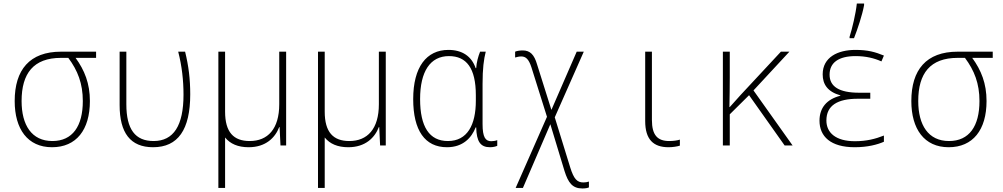

<svg xmlns="http://www.w3.org/2000/svg" viewBox="-20 -822 5670 1085"><path d="M274 10C411 10 488 -88 488 -251C488 -350 458 -425 407 -495H523V-530H325C147 -530 63 -427 63 -251C63 -93 136 10 274 10ZM276 -25C159 -25 102 -115 102 -251C102 -407 169 -495 325 -495H366C419 -424 448 -350 448 -251C448 -109 390 -25 276 -25Z M845 10C986 10 1055 -89 1055 -289C1055 -375 1046 -449 1026 -530H987C1008 -449 1017 -367 1017 -287C1017 -112 961 -25 848 -25C744 -25 694 -91 694 -233V-530H656V-228C656 -71 717 10 845 10Z M1214 240H1252V-45C1281 -9 1325 10 1385 10C1482 10 1535 -44 1558 -104H1560L1565 0H1597V-530H1558V-233C1558 -93 1493 -25 1391 -25C1300 -25 1252 -75 1252 -191V-530H1214Z M1777 240H1815V-45C1844 -9 1888 10 1948 10C2045 10 2098 -44 2121 -104H2123L2128 0H2160V-530H2121V-233C2121 -93 2056 -25 1954 -25C1863 -25 1815 -75 1815 -191V-530H1777Z M2506 10C2597 10 2645 -44 2668 -102H2671C2673 -22 2695 10 2749 10C2766 10 2782 6 2790 2V-30C2780 -26 2767 -24 2756 -24C2723 -24 2707 -47 2707 -121V-348C2707 -435 2714 -487 2725 -530H2693C2682 -502 2673 -470 2671 -437H2668C2645 -504 2592 -540 2514 -540C2390 -540 2315 -443 2315 -262C2315 -85 2381 10 2506 10ZM2511 -25C2406 -25 2354 -106 2354 -262C2354 -418 2411 -505 2517 -505C2616 -505 2669 -437 2669 -284V-253C2669 -116 2621 -25 2511 -25Z M3271 243C3287 243 3299 241 3308 237V204C3300 207 3289 209 3277 209C3242 209 3223 191 3202 123L3115 -159L3279 -530H3239L3096 -201L3015 -458C2999 -513 2976 -537 2934 -537C2916 -537 2900 -534 2891 -530V-497C2902 -500 2912 -503 2926 -503C2951 -503 2968 -488 2983 -442L3071 -162L2894 240H2935L3090 -120L3170 144C3191 211 3215 243 3271 243Z M3758 10C3781 10 3807 6 3822 1V-33C3807 -28 3784 -25 3762 -25C3696 -25 3664 -58 3664 -144V-530H3626V-138C3626 -34 3672 10 3758 10Z M4065 0H4104V-176L4213 -284L4414 0H4459L4238 -311L4441 -530H4393L4165 -285C4143 -261 4124 -240 4104 -217H4102C4103 -275 4104 -327 4104 -385V-530H4065Z M4781 -614V-606H4806C4826 -657 4853 -737 4863 -793V-802H4822C4816 -745 4796 -661 4781 -614ZM4810 10C4883 10 4939 -5 4975 -21V-56C4927 -37 4877 -24 4811 -24C4703 -24 4650 -72 4650 -141C4650 -226 4713 -264 4828 -264H4898V-298H4835C4722 -298 4668 -333 4668 -400C4668 -468 4719 -505 4815 -505C4873 -505 4921 -493 4961 -475L4975 -508C4926 -528 4885 -540 4814 -540C4715 -540 4629 -499 4629 -402C4629 -346 4656 -304 4729 -283V-281C4651 -261 4611 -212 4611 -140C4611 -51 4674 10 4810 10Z M5341 10C5478 10 5555 -88 5555 -251C5555 -350 5525 -425 5474 -495H5590V-530H5392C5214 -530 5130 -427 5130 -251C5130 -93 5203 10 5341 10ZM5343 -25C5226 -25 5169 -115 5169 -251C5169 -407 5236 -495 5392 -495H5433C5486 -424 5515 -350 5515 -251C5515 -109 5457 -25 5343 -25Z"/></svg>

Font: Noto Sans Mono SemiCondensed ExtraLight
Style: Regular
Weight: 200
Width: 4
Designer: Monotype Design Team
Foundry: Monotype Imaging Inc.
Version: Version 2.014